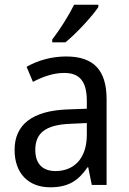

<svg xmlns="http://www.w3.org/2000/svg" viewBox="-20 -786 548 816"><path d="M398 -756V-766H295C273 -721 235 -661 202 -618V-606H258C303 -642 373 -718 398 -756ZM261 -546C197 -546 138 -528 93 -502L120 -438C162 -460 206 -476 253 -476C316 -476 349 -443 349 -357V-324L269 -321C117 -316 42 -256 42 -149C42 -49 101 10 193 10C270 10 312 -17 352 -75H355L370 0H433V-364C433 -486 380 -546 261 -546ZM281 -260 349 -263V-213C349 -111 293 -59 216 -59C164 -59 130 -87 130 -149C130 -218 170 -256 281 -260Z"/></svg>

Font: Noto Sans Devanagari UI SemiCondensed
Style: Regular
Weight: 400
Width: 4
Designer: Jelle Bosma - Monotype Design Team
Foundry: Monotype Imaging Inc.
Version: Version 2.004